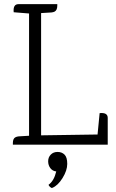

<svg xmlns="http://www.w3.org/2000/svg" viewBox="-20 -697 559 925"><path d="M499 -129V0H42V-8Q42 -30 55 -36Q61 -39 70 -40L120 -43V-632L46 -638Q42 -677 69 -677H256V-670Q256 -648 243 -641Q237 -638 228 -637L178 -634V-45L450 -49L460 -152Q499 -156 499 -129ZM232 208Q228 210 221 203.5Q214 197 214 193Q240 175 251 129Q233 127 222.5 113Q212 99 212 80Q212 61 224.5 48Q237 35 257.5 35Q278 35 291 48Q304 61 304 92.5Q304 124 281.5 160.5Q259 197 232 208Z"/></svg>

Font: Karma Light
Style: Regular
Weight: 300
Designer: Joana Correia
Foundry: Indian Type Foundry
Version: Version 1.202;PS 1.0;hotconv 1.0.78;makeotf.lib2.5.61930; tt